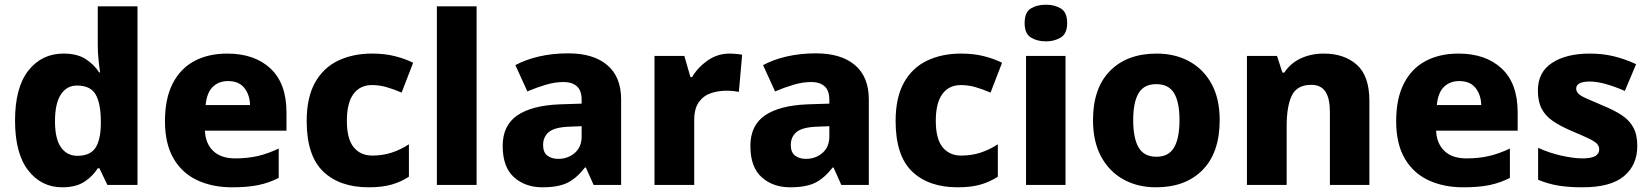

<svg xmlns="http://www.w3.org/2000/svg" viewBox="-20 -880 7026 817"><path d="M245 -83Q156 -83 100 -155Q44 -227 44 -367Q44 -508 101 -580Q158 -652 250 -652Q308 -652 344 -629Q380 -606 402 -572H406Q403 -590 399.5 -623.5Q396 -657 396 -690V-853H565V-93H437L403 -164H396Q375 -130 339 -106.5Q303 -83 245 -83ZM309 -217Q363 -217 385.5 -250Q408 -283 409 -350V-365Q409 -438 387.5 -477Q366 -516 307 -516Q264 -516 239 -478Q214 -440 214 -364Q214 -289 239.5 -253Q265 -217 309 -217Z M947 -652Q1063 -652 1131 -588.5Q1199 -525 1199 -402V-324H852Q854 -270 887 -238Q920 -206 981 -206Q1033 -206 1076.5 -216Q1120 -226 1166 -248V-123Q1125 -102 1079.5 -92.5Q1034 -83 967 -83Q884 -83 819.5 -113Q755 -143 718.5 -205.5Q682 -268 682 -364Q682 -461 715 -525Q748 -589 807.5 -620.5Q867 -652 947 -652ZM950 -535Q911 -535 885.5 -510.5Q860 -486 855 -433H1044Q1043 -476 1020 -505.5Q997 -535 950 -535Z M1549 -83Q1425 -83 1355 -150.5Q1285 -218 1285 -365Q1285 -465 1320.5 -528.5Q1356 -592 1419 -622Q1482 -652 1563 -652Q1617 -652 1660.5 -641Q1704 -630 1738 -613L1689 -486Q1654 -501 1624 -509.5Q1594 -518 1563 -518Q1512 -518 1484 -480Q1456 -442 1456 -366Q1456 -289 1485 -253.5Q1514 -218 1564 -218Q1608 -218 1646.5 -230.5Q1685 -243 1720 -266V-128Q1686 -106 1646 -94.5Q1606 -83 1549 -83Z M2008 -93H1839V-853H2008Z M2398 -653Q2505 -653 2564 -603Q2623 -553 2623 -457V-93H2506L2473 -167H2469Q2434 -122 2395 -102.5Q2356 -83 2288 -83Q2215 -83 2167 -126Q2119 -169 2119 -259Q2119 -346 2180.5 -388.5Q2242 -431 2361 -436L2455 -439V-455Q2455 -495 2434.5 -513Q2414 -531 2378 -531Q2342 -531 2303 -519.5Q2264 -508 2224 -491L2173 -603Q2218 -627 2275 -640Q2332 -653 2398 -653ZM2404 -341Q2341 -339 2316 -318.5Q2291 -298 2291 -263Q2291 -232 2309 -218Q2327 -204 2355 -204Q2397 -204 2426 -229.5Q2455 -255 2455 -299V-343Z M3084 -652Q3097 -652 3113 -650.5Q3129 -649 3138 -647L3124 -489Q3115 -491 3101 -492.5Q3087 -494 3070 -494Q3038 -494 3006.5 -484Q2975 -474 2954.5 -446.5Q2934 -419 2934 -368V-93H2765V-642H2892L2918 -552H2925Q2949 -593 2991 -622.5Q3033 -652 3084 -652Z M3452 -653Q3559 -653 3618 -603Q3677 -553 3677 -457V-93H3560L3527 -167H3523Q3488 -122 3449 -102.5Q3410 -83 3342 -83Q3269 -83 3221 -126Q3173 -169 3173 -259Q3173 -346 3234.5 -388.5Q3296 -431 3415 -436L3509 -439V-455Q3509 -495 3488.5 -513Q3468 -531 3432 -531Q3396 -531 3357 -519.5Q3318 -508 3278 -491L3227 -603Q3272 -627 3329 -640Q3386 -653 3452 -653ZM3458 -341Q3395 -339 3370 -318.5Q3345 -298 3345 -263Q3345 -232 3363 -218Q3381 -204 3409 -204Q3451 -204 3480 -229.5Q3509 -255 3509 -299V-343Z M4055 -83Q3931 -83 3861 -150.5Q3791 -218 3791 -365Q3791 -465 3826.5 -528.5Q3862 -592 3925 -622Q3988 -652 4069 -652Q4123 -652 4166.5 -641Q4210 -630 4244 -613L4195 -486Q4160 -501 4130 -509.5Q4100 -518 4069 -518Q4018 -518 3990 -480Q3962 -442 3962 -366Q3962 -289 3991 -253.5Q4020 -218 4070 -218Q4114 -218 4152.5 -230.5Q4191 -243 4226 -266V-128Q4192 -106 4152 -94.5Q4112 -83 4055 -83Z M4431 -860Q4467 -860 4494 -844Q4521 -828 4521 -782Q4521 -737 4494 -720.5Q4467 -704 4431 -704Q4393 -704 4366.5 -720.5Q4340 -737 4340 -782Q4340 -828 4366.5 -844Q4393 -860 4431 -860ZM4514 -642V-93H4346V-642Z M5170 -369Q5170 -231 5097.5 -157Q5025 -83 4899 -83Q4821 -83 4760.5 -116.5Q4700 -150 4665.5 -213.5Q4631 -277 4631 -369Q4631 -505 4703.5 -578.5Q4776 -652 4902 -652Q4980 -652 5040.5 -619Q5101 -586 5135.5 -523Q5170 -460 5170 -369ZM4802 -369Q4802 -292 4825 -252.5Q4848 -213 4901 -213Q4953 -213 4976 -252.5Q4999 -292 4999 -369Q4999 -445 4976 -483.5Q4953 -522 4900 -522Q4848 -522 4825 -483.5Q4802 -445 4802 -369Z M5613 -652Q5700 -652 5753.5 -604.5Q5807 -557 5807 -451V-93H5639V-404Q5639 -461 5620 -490Q5601 -519 5560 -519Q5499 -519 5477 -473.5Q5455 -428 5455 -343V-93H5286V-642H5414L5437 -571H5445Q5471 -611 5515 -631.5Q5559 -652 5613 -652Z M6186 -652Q6302 -652 6370 -588.5Q6438 -525 6438 -402V-324H6091Q6093 -270 6126 -238Q6159 -206 6220 -206Q6272 -206 6315.5 -216Q6359 -226 6405 -248V-123Q6364 -102 6318.5 -92.5Q6273 -83 6206 -83Q6123 -83 6058.5 -113Q5994 -143 5957.5 -205.5Q5921 -268 5921 -364Q5921 -461 5954 -525Q5987 -589 6046.5 -620.5Q6106 -652 6186 -652ZM6189 -535Q6150 -535 6124.5 -510.5Q6099 -486 6094 -433H6283Q6282 -476 6259 -505.5Q6236 -535 6189 -535Z M6947 -259Q6947 -178 6890.5 -130.5Q6834 -83 6714 -83Q6656 -83 6612.5 -90Q6569 -97 6525 -115V-251Q6573 -229 6625 -217.5Q6677 -206 6713 -206Q6751 -206 6768 -216Q6785 -226 6785 -244Q6785 -257 6776.5 -267Q6768 -277 6742.5 -289.5Q6717 -302 6667 -323Q6618 -344 6586.5 -366Q6555 -388 6539.5 -418.5Q6524 -449 6524 -495Q6524 -573 6584.5 -612.5Q6645 -652 6745 -652Q6798 -652 6845 -641Q6892 -630 6942 -607L6894 -493Q6853 -511 6814.5 -522Q6776 -533 6745 -533Q6687 -533 6687 -503Q6687 -492 6695.5 -482.5Q6704 -473 6728.5 -462Q6753 -451 6800 -431Q6847 -412 6880 -390.5Q6913 -369 6930 -338Q6947 -307 6947 -259Z"/></svg>

Font: Noto Sans Telugu UI ExtraBold
Style: Regular
Weight: 800
Designer: Jelle Bosma - Monotype Design Team
Foundry: Monotype Imaging Inc.
Version: Version 2.005; ttfautohint (v1.8.4.7-5d5b)